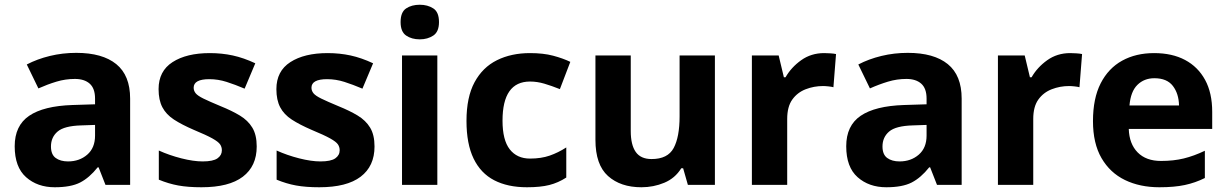

<svg xmlns="http://www.w3.org/2000/svg" viewBox="-20 -780 5177 810"><path d="M302 -557Q412 -557 470.5 -509.5Q529 -462 529 -364V0H425L396 -74H392Q357 -30 318 -10Q279 10 211 10Q138 10 90 -32.5Q42 -75 42 -163Q42 -250 103 -291.5Q164 -333 286 -337L381 -340V-364Q381 -407 358.5 -427Q336 -447 296 -447Q256 -447 218 -435.5Q180 -424 142 -407L93 -508Q137 -531 190.5 -544Q244 -557 302 -557ZM323 -251Q251 -249 223 -225Q195 -201 195 -162Q195 -128 215 -113.5Q235 -99 267 -99Q315 -99 348 -127.5Q381 -156 381 -208V-253Z M1063 -162Q1063 -79 1004.5 -34.5Q946 10 830 10Q773 10 732 2.5Q691 -5 650 -22V-145Q694 -125 745 -112Q796 -99 835 -99Q879 -99 897.5 -112Q916 -125 916 -146Q916 -160 908.5 -171Q901 -182 876 -196Q851 -210 798 -232Q747 -254 714 -275.5Q681 -297 665 -327.5Q649 -358 649 -404Q649 -480 708 -518Q767 -556 865 -556Q916 -556 962 -546Q1008 -536 1057 -513L1012 -406Q972 -423 936 -434.5Q900 -446 863 -446Q830 -446 813.5 -437Q797 -428 797 -410Q797 -397 805.5 -386.5Q814 -376 838.5 -364Q863 -352 911 -332Q958 -313 992 -292.5Q1026 -272 1044.5 -241.5Q1063 -211 1063 -162Z M1560 -162Q1560 -79 1501.5 -34.5Q1443 10 1327 10Q1270 10 1229 2.5Q1188 -5 1147 -22V-145Q1191 -125 1242 -112Q1293 -99 1332 -99Q1376 -99 1394.5 -112Q1413 -125 1413 -146Q1413 -160 1405.5 -171Q1398 -182 1373 -196Q1348 -210 1295 -232Q1244 -254 1211 -275.5Q1178 -297 1162 -327.5Q1146 -358 1146 -404Q1146 -480 1205 -518Q1264 -556 1362 -556Q1413 -556 1459 -546Q1505 -536 1554 -513L1509 -406Q1469 -423 1433 -434.5Q1397 -446 1360 -446Q1327 -446 1310.5 -437Q1294 -428 1294 -410Q1294 -397 1302.5 -386.5Q1311 -376 1335.5 -364Q1360 -352 1408 -332Q1455 -313 1489 -292.5Q1523 -272 1541.5 -241.5Q1560 -211 1560 -162Z M1825 -546V0H1676V-546ZM1751 -760Q1784 -760 1808 -744.5Q1832 -729 1832 -686.8Q1832 -646 1808 -630Q1784 -614 1751 -614Q1716.7 -614 1693.4 -630Q1670 -646 1670 -686.8Q1670 -729 1693.4 -744.5Q1716.7 -760 1751 -760Z M2203 10Q2122 10 2065 -19.5Q2008 -49 1978 -111Q1948 -173 1948 -270Q1948 -370 1982 -433Q2016 -496 2076.5 -526Q2137 -556 2216 -556Q2272 -556 2313.5 -545Q2355 -534 2386 -519L2342 -404Q2307 -418 2276.5 -427Q2246 -436 2216 -436Q2100 -436 2100 -271Q2100 -189 2130.5 -150Q2161 -111 2216 -111Q2263 -111 2299 -123.5Q2335 -136 2369 -158V-31Q2335 -9 2297.5 0.5Q2260 10 2203 10Z M2996 -546V0H2882L2862 -70H2854Q2828 -28 2782.5 -9Q2737 10 2686 10Q2598 10 2545 -37.5Q2492 -85 2492 -190V-546H2641V-227Q2641 -169 2662 -139Q2683 -109 2729 -109Q2797 -109 2822 -155.5Q2847 -202 2847 -289V-546Z M3457 -556Q3468 -556 3483 -555Q3498 -554 3507 -552L3496 -412Q3489 -414 3475.5 -415.5Q3462 -417 3452 -417Q3414 -417 3379 -403.5Q3344 -390 3322.5 -360Q3301 -330 3301 -278V0H3152V-546H3265L3287 -454H3294Q3318 -496 3360 -526Q3402 -556 3457 -556Z M3810 -557Q3920 -557 3978.5 -509.5Q4037 -462 4037 -364V0H3933L3904 -74H3900Q3865 -30 3826 -10Q3787 10 3719 10Q3646 10 3598 -32.5Q3550 -75 3550 -163Q3550 -250 3611 -291.5Q3672 -333 3794 -337L3889 -340V-364Q3889 -407 3866.5 -427Q3844 -447 3804 -447Q3764 -447 3726 -435.5Q3688 -424 3650 -407L3601 -508Q3645 -531 3698.5 -544Q3752 -557 3810 -557ZM3831 -251Q3759 -249 3731 -225Q3703 -201 3703 -162Q3703 -128 3723 -113.5Q3743 -99 3775 -99Q3823 -99 3856 -127.5Q3889 -156 3889 -208V-253Z M4495 -556Q4506 -556 4521 -555Q4536 -554 4545 -552L4534 -412Q4527 -414 4513.5 -415.5Q4500 -417 4490 -417Q4452 -417 4417 -403.5Q4382 -390 4360.5 -360Q4339 -330 4339 -278V0H4190V-546H4303L4325 -454H4332Q4356 -496 4398 -526Q4440 -556 4495 -556Z M4849 -556Q4925 -556 4979.5 -527Q5034 -498 5064 -443Q5094 -388 5094 -308V-236H4742Q4744 -173 4779.5 -137Q4815 -101 4878 -101Q4931 -101 4974 -111.5Q5017 -122 5063 -144V-29Q5023 -9 4978.5 0.5Q4934 10 4871 10Q4789 10 4726 -20.5Q4663 -51 4627 -113Q4591 -175 4591 -269Q4591 -365 4623.5 -428.5Q4656 -492 4714 -524Q4772 -556 4849 -556ZM4850 -450Q4807 -450 4778.5 -422Q4750 -394 4745 -335H4954Q4953 -385 4928 -417.5Q4903 -450 4850 -450Z"/></svg>

Font: Noto Sans Javanese
Style: Regular
Weight: 400
Designer: Monotype Design Team
Foundry: Monotype Imaging Inc.
Version: Version 2.004